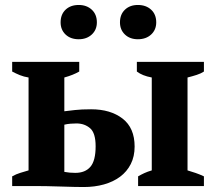

<svg xmlns="http://www.w3.org/2000/svg" viewBox="-20 -749 870 773"><path d="M29 0ZM239 -301Q256 -303 281.5 -306Q307 -309 347 -309Q425 -309 473.5 -271.5Q522 -234 522 -159Q522 -119 506.5 -88.5Q491 -58 463.5 -37.5Q436 -17 398.5 -6.5Q361 4 317 4Q303 4 278.5 3.5Q254 3 225.5 2Q197 1 169 0.5Q141 0 122 0H29V-39Q45 -48 61.5 -53Q78 -58 95 -63V-437Q76 -440 60 -446.5Q44 -453 29 -461V-500H299V-461Q275 -447 239 -437ZM239 -57Q249 -55 260.5 -54Q272 -53 283 -53Q323 -53 344 -77.5Q365 -102 365 -160Q365 -214 342.5 -233Q320 -252 288 -252Q277 -252 264 -251Q251 -250 239 -247ZM801 0H536V-39Q548 -46 561 -52Q574 -58 591 -63V-437Q553 -444 531 -461V-500H801V-461Q789 -453 772 -447.5Q755 -442 735 -437V-63Q752 -58 768 -52.5Q784 -47 801 -39ZM224 -659Q224 -691 244 -710Q264 -729 297 -729Q329 -729 349.5 -710Q370 -691 370 -659Q370 -629 349.5 -610Q329 -591 297 -591Q264 -591 244 -610Q224 -629 224 -659ZM463 -659Q463 -691 483 -710Q503 -729 535 -729Q568 -729 588.5 -710Q609 -691 609 -659Q609 -629 588.5 -610Q568 -591 535 -591Q503 -591 483 -610Q463 -629 463 -659Z"/></svg>

Font: PT Serif
Style: Bold
Weight: 700
Designer: A.Korolkova, O.Umpeleva, V.Yefimov
Foundry: ParaType Ltd
Version: Version 1.000W OFL; ttfautohint (v1.6)